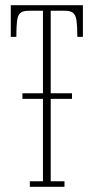

<svg xmlns="http://www.w3.org/2000/svg" viewBox="-20 -720 360 740"><path d="M66.5 -339V-360.5H257.5V-339ZM95 0V-21.5H145.5V-678.5H91Q68.5 -678.5 58.5 -670Q48.5 -661.5 45.8 -639.8Q43 -618 43 -578H21.5V-700H299.5V-578H278Q278 -618 275 -639.8Q272 -661.5 262 -670Q252 -678.5 230 -678.5H175.5V-21.5H228.5V0Z"/></svg>

Font: Imbue 48pt Thin
Style: Regular
Weight: 250
Designer: Tyler Finck
Foundry: Etcetera Type Company
Version: Version 1.102